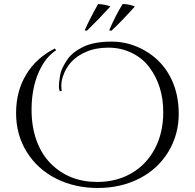

<svg xmlns="http://www.w3.org/2000/svg" viewBox="-20 -921 969 955"><path d="M412 -768 401 -770Q431 -836 468 -901Q504 -899 529 -889Q475 -829 412 -768ZM534 -768 523 -770Q554 -843 590 -901Q620 -901 651 -889Q583 -813 534 -768ZM277 -467Q273 -480 273 -489.5Q273 -499 274 -511Q275 -523 278.5 -544Q282 -565 292 -585.5Q302 -606 315 -625Q328 -644 348.5 -660Q369 -676 394 -688Q447 -714 536 -714Q625 -714 704.5 -667Q784 -620 826.5 -539.5Q869 -459 869 -355Q869 -251 817 -165.5Q765 -80 673 -33Q581 14 466.5 14Q352 14 259.5 -32.5Q167 -79 113.5 -164.5Q60 -250 60 -358.5Q60 -467 110 -550Q160 -633 253 -680L259 -671Q215 -642 186 -589Q137 -500 137 -375Q137 -290 162 -221.5Q187 -153 232 -108Q323 -16 464 -16Q559 -16 633.5 -59Q708 -102 750 -181Q792 -260 792 -363Q792 -494 723 -586Q690 -631 636 -657.5Q582 -684 519 -684Q456 -684 408 -663Q321 -626 293 -541Q285 -516 285 -498Q285 -480 287 -469Z"/></svg>

Font: Cinzel Decorative
Style: Regular
Weight: 400
Designer: Natanael Gama
Version: Version 1.001;PS 001.001;hotconv 1.0.56;makeotf.lib2.0.21325